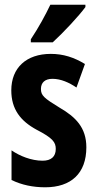

<svg xmlns="http://www.w3.org/2000/svg" viewBox="-20 -786 414 816"><path d="M343 -756V-766H194C173 -722 146 -672 111 -619V-606H204C251 -649 316 -719 343 -756ZM347 -160C347 -244 301 -289 234 -328C167 -369 154 -380 154 -408C154 -435 171 -451 203 -451C239 -451 274 -435 305 -414L341 -514C295 -542 249 -557 196 -557C92 -557 28 -498 28 -402C28 -322 67 -272 135 -235C205 -199 217 -181 217 -153C217 -120 197 -103 161 -103C113 -103 64 -123 29 -147V-21C72 0 120 10 172 10C282 10 347 -49 347 -160Z"/></svg>

Font: Noto Sans Hebrew ExtraCondensed
Style: Bold
Weight: 700
Width: 2
Designer: Monotype Design Team
Foundry: Monotype Imaging Inc.
Version: Version 2.004